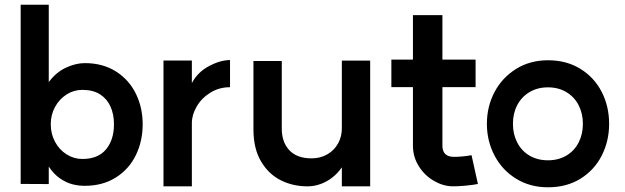

<svg xmlns="http://www.w3.org/2000/svg" viewBox="-20 -774 2630 808"><path d="M459.6 -251Q459.6 -293 445 -325.6Q430.4 -358.2 400.9 -377Q371.4 -395.8 326.6 -395.8Q290.8 -395.8 260.3 -376.5Q229.8 -357.2 211.7 -324.1Q193.6 -291 193.6 -251Q193.6 -210.4 211.7 -177Q229.8 -143.6 260.3 -124.3Q290.8 -105 326.6 -105Q392.4 -105 426 -145.2Q459.6 -185.4 459.6 -251ZM580.4 -251Q580.4 -180 551.7 -121Q523 -62 467.5 -27Q412 8 336.6 8Q309.8 8 284.1 1.3Q258.4 -5.4 232.2 -23.4Q206 -41.4 185.2 -73V0.6L67 0V-754H185.2V-428.4Q215.2 -469.2 256.7 -488.8Q298.2 -508.4 337 -508.4Q412.4 -508.4 467.7 -473.4Q523 -438.4 551.7 -379.9Q580.4 -321.4 580.4 -251Z M948 -521.2V-407Q902.4 -407 865.5 -384.2Q828.6 -361.4 808 -326.3Q787.4 -291.2 787.4 -256V10.2H668V-519.2H787.4V-424.2Q811.4 -470.2 859.3 -495.7Q907.2 -521.2 948 -521.2Z M1292 -107.6Q1328.6 -107.6 1358 -124.8Q1387.4 -142 1403.3 -171.5Q1419.2 -201 1418.6 -236V-519H1537.8V10.2H1418.6V-69.8Q1400.4 -43.8 1377.5 -26.2Q1354.6 -8.6 1328 0.8Q1301.4 10.2 1274 10.2Q1212.4 10.2 1161.2 -15.6Q1110 -41.4 1078.3 -95.2Q1046.6 -149 1046.6 -229.2V-517.4H1165.8V-232.4Q1165.8 -176.2 1197.5 -141.9Q1229.2 -107.6 1292 -107.6Z M1880.6 10Q1840.7 8.2 1802.8 -14.8Q1764.9 -37.8 1741.4 -76.3Q1717.8 -114.8 1717.8 -160.8V-710.2H1841.8V-160.8Q1841.8 -138 1853.5 -126.3Q1865.2 -114.6 1886.6 -114Q1903.8 -113.4 1926.7 -115.7Q1949.6 -118 1964.4 -121L1991.2 0.2Q1971.5 4.3 1938.8 7.4Q1906 10.6 1880.6 10ZM1627 -523.2H1981.4V-407.4H1627Z M2433 -252.9Q2433 -296.6 2415 -331.4Q2397 -366.2 2363.6 -386.3Q2330.2 -406.4 2286 -406.4Q2241.8 -406.4 2208.2 -386.3Q2174.6 -366.2 2156.6 -331.4Q2138.6 -296.6 2138.6 -252.9Q2138.6 -209.2 2156.8 -174.1Q2175 -139 2208.4 -119.2Q2241.8 -99.4 2285.8 -99.4Q2329.8 -99.4 2363.4 -119.2Q2397 -139 2415 -174.1Q2433 -209.2 2433 -252.9ZM2543.4 -252.8Q2543.4 -180.2 2512.2 -119.1Q2481 -58 2422.7 -21.9Q2364.4 14.2 2286.1 14.2Q2210.5 14.2 2151.9 -22Q2093.2 -58.2 2061.1 -119.5Q2029 -180.8 2029 -252.7Q2029 -325.6 2061.1 -386.5Q2093.2 -447.4 2151.8 -483.9Q2210.4 -520.4 2286.1 -520.4Q2364.2 -520.4 2422.6 -484.2Q2481 -448 2512.2 -387.2Q2543.4 -326.4 2543.4 -252.8Z"/></svg>

Font: SUIT Variable
Style: Regular
Weight: 400
Designer: Sunn Youn; Korean Glyphs from Source Han Sans (Sandoll Communications; Soo-young Jang, Joo-yeon Kang)
Foundry: Sunn
Version: Version 1.150;FEAKit 1.0